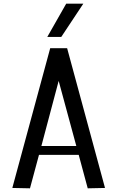

<svg xmlns="http://www.w3.org/2000/svg" viewBox="-20 -1023 640 1044"><path d="M299 -583 395 -229H205ZM551 -1 345 -761H253L47 -1L143 1L192 -181H408L457 1ZM433 -1003H340L237 -822H313Z"/></svg>

Font: LXGW Marker Gothic
Style: Regular
Weight: 400
Version: Version 1.001